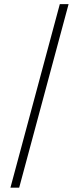

<svg xmlns="http://www.w3.org/2000/svg" viewBox="-20 -781 374 911"><path d="M305.4 -761.4 71 109.4H29.5L263.8 -761.4Z"/></svg>

Font: Inter UI Extra Light
Style: Regular
Weight: 200
Designer: Rasmus Andersson
Foundry: rsms
Version: 3.2;8d6f07862